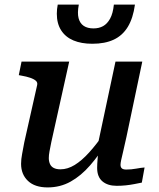

<svg xmlns="http://www.w3.org/2000/svg" viewBox="-20 -807 695 838"><path d="M204 -187Q199 -162 196 -146Q193 -130 193 -117Q193 -103 198 -91.5Q203 -80 214.5 -74Q226 -68 244 -68Q275 -68 306 -87Q337 -106 369.5 -142Q402 -178 438 -230L450 -191Q413 -131 373.5 -85.5Q334 -40 288.5 -14.5Q243 11 188 11Q132 11 102 -17.5Q72 -46 72 -92Q72 -112 76.5 -135Q81 -158 86 -186L142 -435Q145 -447 136.5 -454.5Q128 -462 112 -467.5Q96 -473 73 -477L62 -479L74 -538H282ZM532 -210Q524 -173 518 -148Q512 -123 509 -109Q506 -95 506 -88Q506 -77 512 -72Q518 -67 531 -67Q553 -67 574.5 -71Q596 -75 611 -76L599 -10Q584 -7 566 -3.5Q548 0 529 2Q510 4 489 4Q450 4 427 -15.5Q404 -35 404 -74Q404 -80 404.5 -92Q405 -104 406.5 -120Q408 -136 410 -154L401 -148L484 -538H601ZM383 -616Q438 -616 476.5 -634Q515 -652 538 -690Q561 -728 569 -787H477Q473 -748 460.5 -725.5Q448 -703 430 -693Q412 -683 388 -683Q362 -683 345.5 -694Q329 -705 323 -727.5Q317 -750 324 -787H232Q230 -776 229 -767Q228 -758 228 -747Q228 -704 247 -674.5Q266 -645 300.5 -630.5Q335 -616 383 -616Z"/></svg>

Font: Roboto Serif Medium
Style: Italic
Weight: 500
Italic angle: -10°
Designer: Greg Gazdowicz
Foundry: Commercial Type
Version: Version 1.008